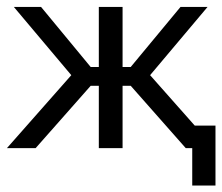

<svg xmlns="http://www.w3.org/2000/svg" viewBox="-34 -436 654 565"><path d="M-13.7 0 175.8 -214.8 6.8 -415.5H86.9L232.9 -238.8H256.8V-415.5H326.7V-238.8H350.6L497.1 -415.5H576.7L407.7 -214.8L539.1 -66.4H600.1V109.9H531.7V0H512.7L350.6 -183.6H326.7V0H256.8V-183.6H232.9L70.8 0Z"/></svg>

Font: NMS Futura Pro Book
Style: Regular
Weight: 400
Designer: Blend3rman
Version: Version 0.1